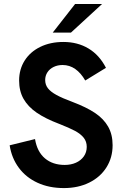

<svg xmlns="http://www.w3.org/2000/svg" viewBox="-20 -921 616 954"><path d="M28 -199 154 -230Q164.5 -167 203.2 -134.2Q242 -101.5 301.5 -101.5Q332.5 -101.5 357.2 -112.5Q382 -123.5 396.5 -144Q411 -164.5 411 -191.5Q411 -217.5 396 -236.5Q381 -255.5 352.5 -270.8Q324 -286 274 -305.5Q205.5 -331.5 162.2 -361.2Q119 -391 97 -429.8Q75 -468.5 75 -521Q75 -576.5 102.5 -620Q130 -663.5 180 -688Q230 -712.5 295 -712.5Q365.5 -712.5 419.8 -680Q474 -647.5 506.5 -584L403.5 -521Q382 -558.5 353.8 -578.2Q325.5 -598 291 -598Q266.5 -598 246.8 -588.5Q227 -579 215.8 -562Q204.5 -545 204.5 -523.5Q204.5 -500 218 -482.5Q231.5 -465 260.8 -449Q290 -433 341.5 -414Q409 -388.5 452 -359.8Q495 -331 517.2 -292Q539.5 -253 539.5 -199.5Q539.5 -138 509 -89.5Q478.5 -41 423.5 -13.8Q368.5 13.5 297.5 13.5Q224 13.5 166.8 -12.8Q109.5 -39 73.8 -87Q38 -135 28 -199ZM353 -901H487L332.5 -759H242Z"/></svg>

Font: HK Grotesk
Style: Bold
Weight: 700
Designer: Alfredo Marco Pradil
Foundry: Hanken Design Co.
Version: Version 3.001